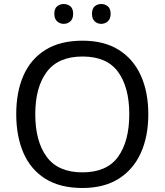

<svg xmlns="http://www.w3.org/2000/svg" viewBox="-20 -928 821 958"><path d="M720 -358Q720 -247 682.5 -164.5Q645 -82 572 -36Q499 10 391 10Q280 10 206.5 -36Q133 -82 97 -165Q61 -248 61 -359Q61 -469 97 -551Q133 -633 206.5 -679Q280 -725 392 -725Q499 -725 572 -679.5Q645 -634 682.5 -551.5Q720 -469 720 -358ZM156 -358Q156 -223 213 -145.5Q270 -68 391 -68Q513 -68 569 -145.5Q625 -223 625 -358Q625 -493 569 -569.5Q513 -646 392 -646Q271 -646 213.5 -569.5Q156 -493 156 -358ZM251 -859Q251 -885 265 -896.5Q279 -908 298 -908Q317 -908 331 -896.5Q345 -885 345 -859Q345 -834 331 -821.5Q317 -809 298 -809Q279 -809 265 -821.5Q251 -834 251 -859ZM439 -859Q439 -885 452.5 -896.5Q466 -908 485 -908Q504 -908 518 -896.5Q532 -885 532 -859Q532 -834 518 -821.5Q504 -809 485 -809Q466 -809 452.5 -821.5Q439 -834 439 -859Z"/></svg>

Font: Noto Sans Javanese
Style: Regular
Weight: 400
Designer: Monotype Design Team
Foundry: Monotype Imaging Inc.
Version: Version 2.004